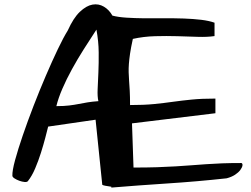

<svg xmlns="http://www.w3.org/2000/svg" viewBox="-20 -850 1136 870"><path d="M484.4 -3.9Q468.8 -5.9 457 -8.3Q445.3 -10.7 443.4 -12.7L413.1 -307.6L198.2 -276.4Q193.4 -256.8 185.1 -225.1Q176.8 -193.4 165.5 -157.7Q154.3 -122.1 139.6 -87.4Q125 -52.7 106.4 -29.3Q102.5 -24.4 91.3 -25.4Q80.1 -26.4 67.9 -30.8Q55.7 -35.2 45.9 -41.5Q36.1 -47.9 36.1 -53.7Q35.2 -76.2 48.3 -124.5Q61.5 -172.9 83 -235.8Q104.5 -298.8 131.8 -369.6Q159.2 -440.4 187.5 -506.3Q215.8 -572.3 241.7 -626.5Q267.6 -680.7 287.1 -711.9Q312.5 -768.6 341.8 -796.4Q371.1 -824.2 398.9 -829.1Q426.8 -834 450.7 -819.8Q474.6 -805.7 489.3 -779.3Q514.6 -772.5 552.7 -770Q590.8 -767.6 634.3 -767.1Q677.7 -766.6 723.6 -767.1Q769.5 -767.6 812.5 -766.1Q855.5 -764.6 891.6 -760.3Q927.7 -755.9 952.1 -747.1V-686.5Q918.9 -681.6 875.5 -683.1Q832 -684.6 783.2 -686Q734.4 -687.5 682.6 -686Q630.9 -684.6 582 -673.8Q573.2 -633.8 569.3 -606.9Q565.4 -580.1 564 -560.1Q562.5 -540 563 -522.5Q563.5 -504.9 564.9 -484.9Q566.4 -464.8 567.9 -438.5Q569.3 -412.1 569.3 -374Q631.8 -374 676.8 -378.4Q721.7 -382.8 763.2 -388.7Q804.7 -394.5 849.6 -398.9Q894.5 -403.3 956.1 -403.3V-336.9L578.1 -291L585 -90.8Q645.5 -90.8 691.9 -92.3Q738.3 -93.8 776.4 -96.2Q814.5 -98.6 847.7 -101.1Q880.9 -103.5 914.6 -106Q948.2 -108.4 986.8 -109.9Q1025.4 -111.3 1074.2 -111.3Q1080.1 -108.4 1078.6 -99.6Q1077.1 -90.8 1068.8 -79.6Q1060.5 -68.4 1044.9 -58.1Q1029.3 -47.9 1006.8 -42Q872.1 -27.3 737.3 -18.6Q602.5 -9.8 484.4 0ZM417 -715.8Q388.7 -672.9 359.9 -627.4Q331.1 -582 306.2 -536.6Q281.2 -491.2 262.7 -448.2Q244.1 -405.3 235.4 -369.1Q270.5 -369.1 293.9 -372.1Q317.4 -375 336.9 -378.9Q356.4 -382.8 377 -386.2Q397.5 -389.6 425.8 -391.6Q420.9 -412.1 422.4 -445.3Q423.8 -478.5 425.8 -521Q427.7 -563.5 427.2 -612.8Q426.8 -662.1 417 -715.8Z"/></svg>

Font: Architects Daughter-petzku
Style: Regular
Weight: 400
Designer: Kimberly Geswein
Foundry: Kimberly Geswein
Version: Version 1.000 2010 initial release